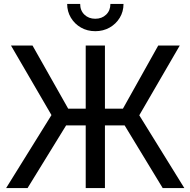

<svg xmlns="http://www.w3.org/2000/svg" viewBox="-20 -960 972 980"><path d="M515.6 -727.5V0H417.5V-727.5ZM11.2 0 242.7 -372.6 36.1 -727.5H146L328.1 -405.3H607.4L787.6 -727.5H897.5L690.9 -371.6L920.9 0H810.5L616.2 -319.8H317.4L120.6 0ZM466.3 -800.8Q425.8 -800.8 393.3 -819.3Q360.8 -837.9 341.8 -869.6Q322.8 -901.4 322.8 -939.9H389.2Q389.2 -906.2 410.9 -885.3Q432.6 -864.3 466.3 -864.3Q500 -864.3 521.7 -885.3Q543.5 -906.2 543.5 -939.9H610.4Q610.4 -900.9 591.3 -869.4Q572.3 -837.9 539.6 -819.3Q506.8 -800.8 466.3 -800.8Z"/></svg>

Font: Inter Cardless Display
Style: Regular
Weight: 400
Designer: Rasmus Andersson
Foundry: rsms
Version: Version 4.001;git-9221beed3